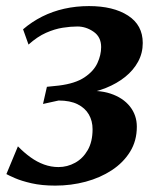

<svg xmlns="http://www.w3.org/2000/svg" viewBox="-24 -584 510 616"><path d="M153.5 11.5Q110 11.5 77.2 4Q44.5 -3.5 24 -12.5Q3.5 -21.5 -3.5 -25.5L33.5 -114.5Q53 -94.5 73.8 -79.5Q94.5 -64.5 117.2 -56.2Q140 -48 163.5 -48Q192 -48 217 -61.8Q242 -75.5 257.5 -102.5Q273 -129.5 273 -169.5Q273 -196 261 -216.8Q249 -237.5 225 -249.5Q201 -261.5 164 -261.5L114 -250.5L126.5 -305.5L165 -309.5Q217.5 -316 247 -335.8Q276.5 -355.5 288.5 -381.5Q300.5 -407.5 300.5 -433Q300.5 -465.5 276.2 -482.2Q252 -499 224 -499Q202.5 -499 177 -495Q151.5 -491 123.8 -478.8Q96 -466.5 67.5 -441L50 -490Q78 -514 111.2 -530.8Q144.5 -547.5 182.2 -556Q220 -564.5 261.5 -564.5Q339.5 -564.5 386.8 -534Q434 -503.5 434 -446Q434 -413.5 419 -386Q404 -358.5 377.5 -337.2Q351 -316 316.2 -302Q281.5 -288 242.5 -282.5L235.5 -290Q290 -297 330.2 -283.8Q370.5 -270.5 392.8 -242.5Q415 -214.5 415 -177.5Q415 -132 393.2 -97Q371.5 -62 334.5 -37.8Q297.5 -13.5 250.8 -1Q204 11.5 153.5 11.5Z"/></svg>

Font: Merriweather 24pt SemiBold
Style: Italic
Weight: 600
Italic angle: -7.8°
Version: Version 2.101